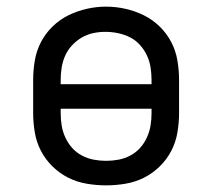

<svg xmlns="http://www.w3.org/2000/svg" viewBox="-20 -551 640 579"><path d="M300 8Q271 8 241.5 3Q212 -2 186 -15Q160 -28 138.5 -49Q117 -70 103.5 -96Q90 -122 85 -151.5Q80 -181 80 -210V-310Q80 -339 85 -368.5Q90 -398 103.5 -424Q117 -450 138.5 -471Q160 -492 186.5 -505Q213 -518 242 -524.5Q271 -531 300 -531Q329 -531 358 -524.5Q387 -518 413.5 -505Q440 -492 461.5 -471Q483 -450 496.5 -424Q510 -398 515 -368.5Q520 -339 520 -310V-210Q520 -181 515 -151.5Q510 -122 496.5 -96Q483 -70 461.5 -49Q440 -28 414 -15Q388 -2 358.5 3Q329 8 300 8ZM163 -297H437V-310Q437 -329 434 -348Q431 -367 423 -384Q415 -401 402 -415.5Q389 -430 372 -438.5Q355 -447 336 -451Q317 -455 298 -455Q279 -455 260.5 -451Q242 -447 226 -437.5Q210 -428 197 -414Q184 -400 176.5 -383Q169 -366 166 -347.5Q163 -329 163 -310ZM300 -66Q319 -66 337.5 -69.5Q356 -73 373 -82Q390 -91 402.5 -105Q415 -119 423 -136.5Q431 -154 434 -172.5Q437 -191 437 -210V-223H163V-210Q163 -191 166 -172.5Q169 -154 177 -136.5Q185 -119 197.5 -105Q210 -91 227 -82Q244 -73 262.5 -69.5Q281 -66 300 -66Z"/></svg>

Font: Iosevka Custom Extended
Style: Regular
Weight: 400
Width: 7
Monospace: yes
Designer: Belleve Invis
Foundry: Belleve Invis
Version: Version 11.2.4; ttfautohint (v1.8.4)